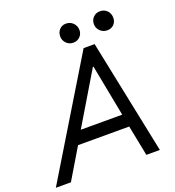

<svg xmlns="http://www.w3.org/2000/svg" viewBox="-195 -1014 1032 1135"><g transform="rotate(-20 320.5 -446.0)"><path d="M397.5 -719.7H466.8L615.2 0H530.3L492.2 -191.9H170.4L55.7 0H-39.1ZM502.9 -831.5Q502.9 -857.4 519.8 -874.5Q536.6 -891.6 563 -891.6Q588.4 -891.6 606 -874.3Q623.5 -856.9 624 -829.6Q624 -803.7 607.7 -787.1Q591.3 -770.5 565.9 -770.5Q540 -770.5 521.5 -788.3Q502.9 -806.2 502.9 -831.5ZM291 -831.5Q291 -857.4 307.1 -874.5Q323.2 -891.6 348.1 -891.6Q375 -891.6 393.1 -873.3Q411.1 -855 411.1 -828.6Q411.1 -804.2 394.3 -787.4Q377.4 -770.5 352.1 -770.5Q326.7 -770.5 308.8 -788.3Q291 -806.2 291 -831.5ZM477.5 -272 415 -596.7H411.1L216.8 -272Z"/></g></svg>

Font: Reddit Sans Chocolate
Style: Italic
Weight: 400
Italic angle: -11.25°
Designer: Stephen Hutchings
Version: Version 1.013